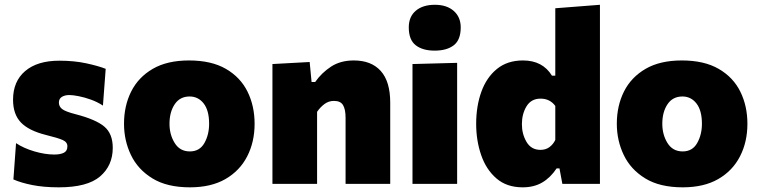

<svg xmlns="http://www.w3.org/2000/svg" viewBox="-20 -768 3168 802"><path d="M225.5 14.5Q163 14.5 115.2 5Q67.5 -4.5 36 -18.5L47 -170Q79.5 -148.5 124 -135.5Q168.5 -122.5 207 -122.5Q231.5 -122.5 246.5 -129.8Q261.5 -137 261.5 -157Q261.5 -174.5 241.8 -183.2Q222 -192 171 -204.5Q99.5 -222.5 67 -256.8Q34.5 -291 34.5 -351.5Q34.5 -428 85.2 -471.2Q136 -514.5 228 -514.5Q289.5 -514.5 340.5 -503.5Q391.5 -492.5 421.5 -480.5L410 -327Q387 -342 360 -351.8Q333 -361.5 308.8 -366.2Q284.5 -371 270 -371Q250.5 -371 238.2 -363.2Q226 -355.5 226 -339.5Q226 -323.5 239.2 -312.8Q252.5 -302 295.5 -291Q380.5 -269 415.8 -239.2Q451 -209.5 451 -150.5Q451 -76.5 398 -31Q345 14.5 225.5 14.5Z M773.5 14.5Q677.5 14.5 616.8 -22.8Q556 -60 527 -120.5Q498 -181 498 -251Q498 -326 528 -385.8Q558 -445.5 618.2 -480.5Q678.5 -515.5 769.5 -515.5Q863 -515.5 923.8 -480.2Q984.5 -445 1014 -385Q1043.5 -325 1043.5 -251Q1043.5 -175 1012.5 -114.8Q981.5 -54.5 921.5 -20Q861.5 14.5 773.5 14.5ZM773 -135.5Q814 -135.5 833.8 -170.5Q853.5 -205.5 853.5 -251Q853.5 -306.5 830.8 -335.8Q808 -365 772 -365Q731.5 -365 709.8 -332.5Q688 -300 688 -251Q688 -205.5 709.8 -170.5Q731.5 -135.5 773 -135.5Z M1118 0V-500.5L1273.5 -509L1281.5 -425.5H1296.5Q1323 -463.5 1362.5 -489.5Q1402 -515.5 1458 -515.5Q1531 -515.5 1570.5 -471.5Q1610 -427.5 1610 -339V0H1423.5V-276Q1423.5 -311 1413 -328.8Q1402.5 -346.5 1375 -346.5Q1352.5 -346.5 1335 -333.2Q1317.5 -320 1304.5 -301V0Z M1703 0V-500.5L1889.5 -505.5V0ZM1795.5 -556.5Q1745.5 -556.5 1716.5 -579Q1687.5 -601.5 1687.5 -653.5Q1687.5 -698.5 1716.8 -723.2Q1746 -748 1796.5 -748Q1846.5 -748 1875.5 -722.2Q1904.5 -696.5 1904.5 -653.5Q1904.5 -601.5 1875.5 -579Q1846.5 -556.5 1795.5 -556.5Z M2163.5 14.5Q2096.5 14.5 2053.5 -22.8Q2010.5 -60 1989.8 -120.5Q1969 -181 1969 -250.5Q1969 -325 1990.8 -385Q2012.5 -445 2056 -480.2Q2099.5 -515.5 2164.5 -515.5Q2246.5 -515.5 2285.5 -452H2299.5V-733.5L2486 -748V0H2329L2317 -64.5H2305Q2279 -25.5 2244.5 -5.5Q2210 14.5 2163.5 14.5ZM2237.5 -142Q2260 -142 2275.5 -153.8Q2291 -165.5 2299.5 -183.5V-325.5Q2277 -356 2238 -356Q2199 -356 2179.5 -324.2Q2160 -292.5 2160 -249Q2160 -208 2179.5 -175Q2199 -142 2237.5 -142Z M2832 14.5Q2736 14.5 2675.2 -22.8Q2614.5 -60 2585.5 -120.5Q2556.5 -181 2556.5 -251Q2556.5 -326 2586.5 -385.8Q2616.5 -445.5 2676.8 -480.5Q2737 -515.5 2828 -515.5Q2921.5 -515.5 2982.2 -480.2Q3043 -445 3072.5 -385Q3102 -325 3102 -251Q3102 -175 3071 -114.8Q3040 -54.5 2980 -20Q2920 14.5 2832 14.5ZM2831.5 -135.5Q2872.5 -135.5 2892.2 -170.5Q2912 -205.5 2912 -251Q2912 -306.5 2889.2 -335.8Q2866.5 -365 2830.5 -365Q2790 -365 2768.2 -332.5Q2746.5 -300 2746.5 -251Q2746.5 -205.5 2768.2 -170.5Q2790 -135.5 2831.5 -135.5Z"/></svg>

Font: Commissioner ExtraBold
Style: Regular
Weight: 800
Designer: Kostas Bartsokas
Foundry: Kostas Bartsokas
Version: Version 1.000; ttfautohint (v1.8.3)